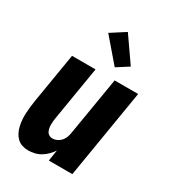

<svg xmlns="http://www.w3.org/2000/svg" viewBox="-188 -867 875 976"><g transform="rotate(30 250.0 -379.5)"><path d="M133 8Q114 8 97 2.5Q80 -3 67.5 -15Q55 -27 47 -43Q39 -59 35 -76.5Q31 -94 29.5 -112.5Q28 -131 29 -149.5Q30 -168 32 -187Q34 -206 37 -225L86 -520H224L172 -206Q170 -195 169 -184.5Q168 -174 168 -163.5Q168 -153 170 -143Q172 -133 176.5 -124.5Q181 -116 190 -111Q199 -106 209 -106Q222 -106 235 -112Q248 -118 257.5 -128.5Q267 -139 272 -152Q277 -165 279 -178L336 -520H474L388 0H250L260 -65Q250 -49 236 -35Q222 -21 205.5 -11Q189 -1 170 3.5Q151 8 133 8ZM303 -578 187 -713 271 -767 372 -622Z"/></g></svg>

Font: Iosevka SS18 Heavy
Style: Italic
Weight: 900
Italic angle: -9°
Monospace: yes
Designer: Belleve Invis
Foundry: Belleve Invis
Version: Version 25.1.1; ttfautohint (v1.8.4)